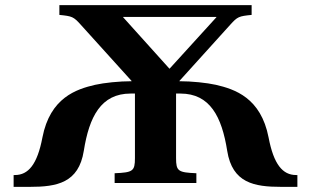

<svg xmlns="http://www.w3.org/2000/svg" viewBox="-20 -712 1210 747"><path d="M33 15H96C201 15 286 0 306 -125C327 -258 373 -348 488 -348H505V-97C505 -46 497 -41 426 -38V0H744V-38C673 -41 665 -46 665 -97V-348H682C797 -348 843 -258 864 -125C884 0 969 15 1074 15H1137V-31H1132C1080 -31 1045 -72 1025 -177C995 -332 893 -365 820 -382C784 -390 726 -396 678 -396V-397L876 -616C904 -647 909 -649 959 -654V-692H211V-654C261 -649 266 -647 294 -616L492 -397V-396C444 -396 386 -390 350 -382C277 -365 175 -332 145 -177C125 -72 90 -31 38 -31H33ZM459 -645V-646H822V-645L640 -445H639Z"/></svg>

Font: Heuristica
Style: Bold
Weight: 700
Version: Version 1.0.1